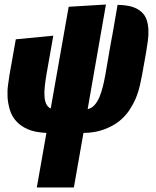

<svg xmlns="http://www.w3.org/2000/svg" viewBox="-20 -580 690 850"><path d="M500.5 -558.5 485 -468.5Q484 -464 482 -451.5Q480 -439 478.5 -431.5Q477 -424.5 470.5 -388.5Q462.5 -341.5 460.5 -331L446.5 -249.5Q440 -214.5 435 -195.5Q428 -168.5 419.5 -148.5Q409.5 -126.5 397.5 -114Q385 -100 368 -97L449 -560L284 -550L204.5 -99.5Q191.5 -105.5 184.5 -120Q178 -134 177 -154.5Q175.5 -174.5 178.5 -199Q180.5 -219.5 185.5 -249.5L216 -422L50 -406L22 -248.5Q19 -232 15.5 -203Q12 -178 13.5 -149.5Q15 -123 23.5 -94Q32 -66 51 -44.5Q70 -22.5 102.5 -8Q134.5 6 185.5 8.5L143 250H307L349.5 8.5Q401 8 440.5 -7Q479.5 -21.5 507 -43Q533.5 -64 553 -92.5Q571.5 -121.5 582.5 -148Q593 -173.5 599.5 -202.5Q603.5 -220.5 609 -248.5L626 -343.5Q629 -360.5 634.5 -398.5Q638 -422.5 637 -449.5Q635.5 -473.5 629 -493Q622 -513 606.5 -527Q590 -542 565 -550Q540.5 -557.5 500.5 -558.5Z"/></svg>

Font: B612
Style: Regular
Weight: 700
Italic angle: -10°
Designer: Nicolas Chauveau, Thomas Paillot, Jonathan Favre-Lamarine, Jean-Luc Vinot
Foundry: AIRBUS
Version: Version 1.008